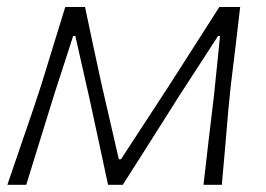

<svg xmlns="http://www.w3.org/2000/svg" viewBox="-22 -514 740 534"><path d="M-1.5 0Q17 -54.5 35 -106.8Q53 -159 70.5 -210.5L93 -278.5Q109.5 -332 126.2 -386.5Q143 -441 159.5 -494.5H214.5Q225.5 -442 237.2 -387Q249 -332 260.5 -279.5L308.5 -71H314.5L450.5 -279.5Q485.5 -334 519.8 -387.8Q554 -441.5 588 -494.5H646Q640 -442 633.2 -385.8Q626.5 -329.5 620 -277L613 -208Q608.5 -155.5 604.2 -104Q600 -52.5 595 0H544Q551 -63 558.5 -126Q566 -189 573.5 -251.5L590 -414H584.5L473 -242Q435 -181.5 396.5 -121Q358 -60.5 319.5 0H278.5Q265.5 -60.5 252.5 -121.2Q239.5 -182 226.5 -241.5L187.5 -414H181.5L129.5 -253.5Q110 -190.5 90.2 -126.8Q70.5 -63 51 0Z"/></svg>

Font: Commissioner Loud ExtraLight
Style: Italic
Weight: 200
Italic angle: -12°
Designer: Kostas Bartsokas
Foundry: Kostas Bartsokas
Version: Version 1.000; ttfautohint (v1.8.3)